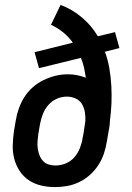

<svg xmlns="http://www.w3.org/2000/svg" viewBox="-20 -755 540 783"><path d="M204 8Q175 8 147.5 1.5Q120 -5 97.5 -20Q75 -35 60 -58Q45 -81 38 -108Q31 -135 32 -164Q33 -193 37 -221L44 -262Q48 -287 56.5 -311.5Q65 -336 79 -358.5Q93 -381 113.5 -399Q134 -417 158 -428.5Q182 -440 206.5 -446Q231 -452 257 -452Q276 -452 294 -448.5Q312 -445 330 -438Q327 -459 322.5 -479.5Q318 -500 310 -519L139 -477L121 -542L277 -581Q260 -605 237 -623.5Q214 -642 188 -654L227 -735Q251 -726 273 -713Q295 -700 314.5 -683.5Q334 -667 350 -648Q366 -629 379 -607L449 -624L467 -559L408 -544Q420 -511 426 -476Q432 -441 434 -405Q436 -369 434.5 -333Q433 -297 428 -261Q428 -250 426.5 -240Q425 -230 423 -220L416 -179Q412 -154 404 -129.5Q396 -105 381.5 -82.5Q367 -60 347 -42Q327 -24 303 -12.5Q279 -1 254 3.5Q229 8 204 8ZM206 -80Q227 -80 248 -88.5Q269 -97 283.5 -114Q298 -131 306 -151.5Q314 -172 317 -193L321 -213Q323 -225 324.5 -237Q326 -249 328 -261Q329 -280 326 -298Q323 -316 314 -331Q305 -346 288 -353.5Q271 -361 253 -361Q231 -361 211 -352Q191 -343 176.5 -326Q162 -309 154.5 -289Q147 -269 143 -248L136 -207Q134 -192 133 -177.5Q132 -163 134 -149Q136 -135 141 -122Q146 -109 155 -99Q164 -89 177.5 -84.5Q191 -80 206 -80Z"/></svg>

Font: Iosevka Slab Semibold
Style: Italic
Weight: 600
Italic angle: -9°
Monospace: yes
Designer: Belleve Invis
Foundry: Belleve Invis
Version: Version 11.1.1; ttfautohint (v1.8.3)